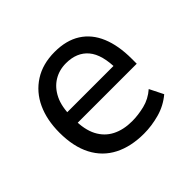

<svg xmlns="http://www.w3.org/2000/svg" viewBox="-128 -656 815 815"><g transform="rotate(-45 279.5 -248.0)"><path d="M311 9Q233 9 176.5 -20Q120 -49 90 -106.5Q60 -164 60 -248Q60 -324 86.5 -381.5Q113 -439 164.5 -472Q216 -505 288 -505Q358 -505 405 -475Q452 -445 475.5 -388.5Q499 -332 499 -253V-223H126V-286H442L423 -265Q423 -354 388 -395.5Q353 -437 288 -437Q247 -437 214.5 -417Q182 -397 163 -358.5Q144 -320 144 -260V-245Q144 -182 164.5 -142.5Q185 -103 223 -83.5Q261 -64 313 -64Q349 -64 388 -73.5Q427 -83 459 -111L490 -49Q452 -17 404.5 -4Q357 9 311 9Z"/></g></svg>

Font: Nunito Sans 7pt SemiCondensed
Style: Regular
Weight: 400
Width: 4
Designer: Vernon Adams
Foundry: Vernon Adams
Version: Version 3.101;gftools[0.9.27]